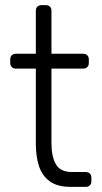

<svg xmlns="http://www.w3.org/2000/svg" viewBox="-20 -730 399 750"><path d="M256 0Q204 0 174 -22Q144 -44 132 -82Q120 -120 120 -167V-462H42Q32 -462 26 -468Q20 -474 20 -484V-498Q20 -508 26 -514Q32 -520 42 -520H120V-688Q120 -698 126 -704Q132 -710 142 -710H159Q169 -710 175 -704Q181 -698 181 -688V-520H305Q315 -520 321 -514Q327 -508 327 -498V-484Q327 -474 321 -468Q315 -462 305 -462H181V-171Q181 -118 198.5 -88Q216 -58 261 -58H315Q325 -58 331 -52Q337 -46 337 -36V-22Q337 -12 331 -6Q325 0 315 0Z"/></svg>

Font: Rubik Light
Style: Regular
Weight: 300
Designer: Hubert and Fischer
Foundry: Hubert and Fischer
Version: Version 2.300;gftools[0.9.30]